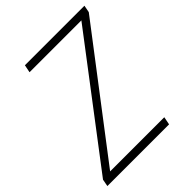

<svg xmlns="http://www.w3.org/2000/svg" viewBox="-207 -817 935 935"><g transform="rotate(-45 260.0 -350.0)"><path d="M-11 0 -4 -37 470 -660H113L121 -700H531L524 -663L49 -41H422L414 0Z"/></g></svg>

Font: DM Sans 28pt ExtraLight
Style: Italic
Weight: 250
Italic angle: -10°
Version: Version 4.004;gftools[0.9.30]